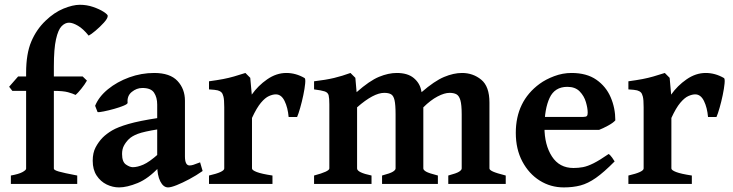

<svg xmlns="http://www.w3.org/2000/svg" viewBox="-20 -777 3095 811"><path d="M435.1 -710Q435.1 -699.2 418.7 -681.2Q402.3 -663.1 383.3 -647.2Q364.3 -631.3 354.5 -626.5Q331.5 -655.3 309.3 -668.2Q287.1 -681.2 271.5 -681.2Q254.9 -681.2 240.2 -666.3Q225.6 -651.4 216.6 -611.3Q207.5 -571.3 207.5 -496.1V-454.1H329.1L347.2 -436.5Q337.9 -419.9 323 -401.6Q308.1 -383.3 299.3 -376Q287.6 -381.8 267.1 -387.5Q246.6 -393.1 207.5 -393.1V-64.5Q207.5 -58.6 228.3 -52.5Q249 -46.4 306.2 -35.6V0H25.9V-35.6Q59.1 -41.5 74.7 -50Q90.3 -58.6 90.3 -64.5V-393.1H32.2L18.6 -410.6L56.6 -454.1H90.3V-469.2Q90.3 -549.8 112.1 -601.3Q133.8 -652.8 172.9 -689.9Q209 -724.6 248.3 -740.7Q287.6 -756.8 317.4 -756.8Q346.7 -756.8 373.5 -747.6Q400.4 -738.3 417.7 -727.1Q435.1 -715.8 435.1 -710Z M835.9 -54.7Q808.6 -35.6 779.3 -20Q750 -4.4 726.1 5.1Q702.1 14.6 689.9 14.6Q669.9 14.6 657 -11Q644 -36.6 644 -80.1V-335.4Q644 -365.7 630.6 -385.7Q617.2 -405.8 580.6 -405.3Q557.1 -405.3 536.6 -388.7Q516.1 -372.1 519 -342.8Q519.5 -337.9 502.7 -330.8Q485.8 -323.7 462.2 -317.1Q438.5 -310.5 418.2 -306.4Q397.9 -302.2 392.1 -303.7L381.8 -330.1Q397.5 -368.7 436 -400.1Q474.6 -431.6 525.9 -450.2Q577.1 -468.8 631.3 -468.8Q698.2 -468.8 729.7 -435.1Q761.2 -401.4 761.2 -351.6V-116.2Q761.2 -78.1 780.8 -78.1Q787.6 -78.1 796.6 -80.8Q805.7 -83.5 825.2 -91.3ZM648.9 -231Q587.4 -221.2 562.3 -211.7Q537.1 -202.1 523.9 -189Q511.2 -176.3 503.4 -161.6Q495.6 -147 495.6 -126.5Q495.6 -93.3 512 -82Q528.3 -70.8 541 -70.8Q560.1 -70.8 585.2 -81.5Q610.4 -92.3 648.9 -126.5L652.8 -71.8Q606.9 -22.5 561.5 -3.9Q516.1 14.6 482.9 14.6Q456.1 14.6 430.4 2.2Q404.8 -10.3 388.2 -35.4Q371.6 -60.5 371.6 -98.1Q371.6 -131.3 383.8 -154.5Q396 -177.7 413.6 -195.8Q429.7 -211.9 453.6 -226.1Q477.5 -240.2 522.9 -253.4Q568.4 -266.6 648.9 -278.8Z M1266.6 -447.3Q1271 -444.3 1269 -423.8Q1267.1 -403.3 1261.2 -375.2Q1255.4 -347.2 1248 -321.5Q1240.7 -295.9 1234.9 -282.7H1199.2Q1195.8 -322.3 1182.1 -350.3Q1168.5 -378.4 1145 -378.4Q1132.3 -378.4 1116.2 -371.3Q1100.1 -364.3 1082 -342.8Q1064 -321.3 1044.4 -278.8V-65.4Q1044.4 -58.1 1064.7 -50.3Q1085 -42.5 1130.9 -35.6V0H862.8V-35.6Q927.2 -50.3 927.2 -65.4V-324.2Q927.2 -356.4 923.8 -369.1Q920.4 -381.8 916 -386.2Q909.7 -392.6 899.7 -395.3Q889.6 -397.9 862.8 -399.4V-433.6Q898.4 -438.5 922.6 -443.1Q946.8 -447.8 968 -453.9Q989.3 -460 1016.6 -468.8L1037.1 -448.2L1043.5 -377.4Q1069.8 -415 1108.6 -441.9Q1147.5 -468.8 1189.5 -468.8Q1229.5 -468.8 1266.6 -447.3Z M1873.5 0V-35.6Q1908.7 -44.9 1919.4 -52Q1930.2 -59.1 1930.2 -65.4V-294.4Q1930.2 -334.5 1924.6 -353.8Q1918.9 -373 1907.7 -378.9Q1896.5 -384.8 1878.9 -384.8Q1857.4 -384.8 1828.4 -369.6Q1799.3 -354.5 1768.1 -323.7V-65.4Q1768.1 -59.1 1779.5 -52.2Q1791 -45.4 1829.6 -35.6V0H1593.8V-35.6Q1628.9 -44.9 1639.9 -52Q1650.9 -59.1 1650.9 -65.4V-294.4Q1650.9 -334.5 1646.5 -353.8Q1642.1 -373 1631.6 -378.9Q1621.1 -384.8 1603 -384.8Q1558.1 -384.8 1488.3 -323.7V-65.4Q1488.3 -48.3 1549.3 -35.6V0H1306.6V-35.6Q1371.1 -52.7 1371.1 -65.4V-336.4Q1371.1 -362.3 1368.2 -374.3Q1365.2 -386.2 1351.6 -390.9Q1337.9 -395.5 1306.6 -399.4V-433.6Q1356.9 -439.5 1391.4 -447.8Q1425.8 -456.1 1460.4 -468.8L1481 -448.2L1486.3 -387.7Q1541 -436 1580.8 -452.4Q1620.6 -468.8 1655.8 -468.8Q1702.1 -468.8 1727.8 -447.3Q1753.4 -425.8 1759.3 -394.5L1760.7 -387.7Q1815.4 -435.1 1855.7 -451.9Q1896 -468.8 1931.6 -468.8Q1978 -468.8 2012.7 -440.4Q2047.4 -412.1 2047.4 -343.8V-65.4Q2047.4 -59.1 2062.5 -52.2Q2077.6 -45.4 2116.2 -35.6V0Z M2579.1 -268.6Q2570.3 -258.3 2548.3 -246.3Q2526.4 -234.4 2510.7 -228.5H2215.8L2216.8 -283.2H2443.8Q2455.1 -283.2 2458.7 -286.9Q2462.4 -290.5 2462.4 -300.8Q2462.4 -320.3 2454.8 -345.9Q2447.3 -371.6 2428.5 -390.9Q2409.7 -410.2 2376.5 -410.2Q2323.2 -410.2 2301.5 -363.5Q2279.8 -316.9 2279.8 -239.3Q2279.8 -165 2311.3 -116.2Q2342.8 -67.4 2402.3 -67.4Q2422.9 -67.4 2442.4 -71Q2461.9 -74.7 2487.3 -87.4Q2512.7 -100.1 2550.8 -126.5Q2557.1 -123 2565.7 -111.1Q2574.2 -99.1 2576.2 -95.2Q2530.8 -49.3 2497.1 -25.6Q2463.4 -2 2431.9 6.3Q2400.4 14.6 2361.3 14.6Q2305.7 14.6 2259.8 -14.2Q2213.9 -43 2186.3 -95Q2158.7 -147 2158.7 -215.8Q2158.7 -349.1 2259.3 -422.9Q2285.2 -441.9 2321 -455.3Q2356.9 -468.8 2394 -468.8Q2458 -468.8 2498.8 -440.4Q2539.6 -412.1 2559.3 -366.5Q2579.1 -320.8 2579.1 -268.6Z M3038.1 -447.3Q3042.5 -444.3 3040.5 -423.8Q3038.6 -403.3 3032.7 -375.2Q3026.9 -347.2 3019.5 -321.5Q3012.2 -295.9 3006.3 -282.7H2970.7Q2967.3 -322.3 2953.6 -350.3Q2939.9 -378.4 2916.5 -378.4Q2903.8 -378.4 2887.7 -371.3Q2871.6 -364.3 2853.5 -342.8Q2835.4 -321.3 2815.9 -278.8V-65.4Q2815.9 -58.1 2836.2 -50.3Q2856.4 -42.5 2902.3 -35.6V0H2634.3V-35.6Q2698.7 -50.3 2698.7 -65.4V-324.2Q2698.7 -356.4 2695.3 -369.1Q2691.9 -381.8 2687.5 -386.2Q2681.2 -392.6 2671.1 -395.3Q2661.1 -397.9 2634.3 -399.4V-433.6Q2669.9 -438.5 2694.1 -443.1Q2718.3 -447.8 2739.5 -453.9Q2760.7 -460 2788.1 -468.8L2808.6 -448.2L2814.9 -377.4Q2841.3 -415 2880.1 -441.9Q2918.9 -468.8 2960.9 -468.8Q3001 -468.8 3038.1 -447.3Z"/></svg>

Font: Gentium Plus
Style: Bold
Weight: 700
Designer: Victor Gaultney, Annie Olsen, Iska Routamaa, Becca Hirsbrunner
Foundry: SIL International
Version: Version 6.101